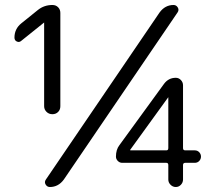

<svg xmlns="http://www.w3.org/2000/svg" viewBox="-20 -750 860 770"><path d="M655 -156V-359V-360L654 -359L502 -149V-148L503 -147H647Q655 -147 655 -156ZM723 -147H761Q772 -147 779 -139.5Q786 -132 786 -122Q786 -112 779 -104.5Q772 -97 761 -97H723Q714 -97 714 -88V-30Q714 -18 705.5 -9Q697 0 685 0Q673 0 664 -9Q655 -18 655 -30V-88Q655 -97 647 -97H470Q460 -97 452.5 -104.5Q445 -112 445 -122Q445 -150 459 -168L638 -414Q656 -438 685 -438Q697 -438 705.5 -429Q714 -420 714 -408V-156Q714 -147 723 -147ZM676 -730Q687 -730 693 -720Q699 -710 692 -700L236 -30Q214 0 180 0Q169 0 163 -10Q157 -20 164 -30L620 -700Q642 -730 676 -730ZM65 -586Q57 -579 47.5 -583.5Q38 -588 38 -599Q38 -634 65 -656L132 -710Q157 -730 190 -730Q204 -730 213 -721Q222 -712 222 -698V-324Q222 -310 213 -301Q204 -292 190 -292Q176 -292 166.5 -301.5Q157 -311 157 -324V-659V-660L156 -659Z"/></svg>

Font: Rounded Mplus 1c
Style: Regular
Weight: 400
Version: Version 1.059.20150529